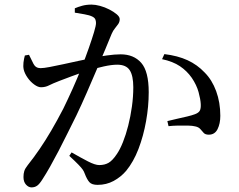

<svg xmlns="http://www.w3.org/2000/svg" viewBox="-20 -789 1040 834"><path d="M117 25Q104 25 93 13Q82 1 82 -20Q82 -35 85.5 -46Q89 -57 100 -71Q127 -105 152 -141.5Q177 -178 202.5 -221.5Q228 -265 255 -317Q275 -358 295.5 -403.5Q316 -449 334 -495Q352 -541 366 -581Q380 -621 388.5 -649.5Q397 -678 397 -689Q397 -698 394 -705Q391 -712 381 -717Q369 -723 346.5 -727Q324 -731 305 -734V-753Q319 -759 337 -764Q355 -769 378 -769Q394 -769 414.5 -763.5Q435 -758 454.5 -748Q474 -738 487 -727Q500 -716 500 -706Q500 -694 493.5 -684.5Q487 -675 479 -665.5Q471 -656 465 -642Q455 -617 438 -576.5Q421 -536 400 -486.5Q379 -437 356.5 -385.5Q334 -334 312 -288Q292 -248 272.5 -208.5Q253 -169 234 -132.5Q215 -96 197.5 -65Q180 -34 165 -11Q152 10 141.5 17.5Q131 25 117 25ZM404 14Q379 14 368.5 2.5Q358 -9 348 -35Q345 -44 339.5 -52Q334 -60 321 -73.5Q308 -87 281 -112L291 -127Q331 -104 362 -88Q393 -72 411 -72Q435 -72 452 -82Q469 -92 487 -119Q501 -139 514 -171.5Q527 -204 537 -243.5Q547 -283 553 -326Q559 -369 559 -410Q559 -460 543.5 -484Q528 -508 489 -508Q465 -508 431 -500.5Q397 -493 360.5 -481.5Q324 -470 292 -458Q260 -446 239 -438Q208 -426 192.5 -418Q177 -410 158 -410Q145 -410 128.5 -422Q112 -434 99.5 -452Q87 -470 83 -487Q80 -501 82 -517.5Q84 -534 88 -548L106 -551Q116 -530 125.5 -511.5Q135 -493 156 -493Q170 -493 196 -498Q222 -503 254.5 -510Q287 -517 321 -524.5Q355 -532 386 -538Q408 -543 443 -548Q478 -553 504 -553Q561 -553 593.5 -516Q626 -479 626 -388Q626 -327 614.5 -262.5Q603 -198 581.5 -142Q560 -86 528 -47Q505 -20 473.5 -3Q442 14 404 14ZM887 -204Q872 -204 865 -211.5Q858 -219 850.5 -228Q843 -237 828 -240Q817 -243 796 -243.5Q775 -244 752.5 -243.5Q730 -243 712 -241L707 -263Q726 -268 749 -273Q772 -278 793 -283Q814 -288 827 -293Q843 -299 848 -308.5Q853 -318 852 -337Q851 -358 842.5 -389Q834 -420 813 -451Q792 -481 761.5 -501.5Q731 -522 684 -532L694 -554Q752 -547 794.5 -527.5Q837 -508 869 -474Q901 -442 919 -393Q937 -344 937 -286Q937 -252 925 -228Q913 -204 887 -204Z"/></svg>

Font: Noto Serif SC ExtraLight Medium
Style: Regular
Weight: 500
Version: Version 2.002-H1;hotconv 1.1.0;makeotfexe 2.6.0